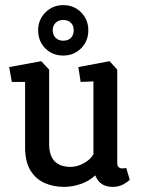

<svg xmlns="http://www.w3.org/2000/svg" viewBox="-20 -726 556 750"><path d="M230 4Q188 4 153.5 -11.5Q119 -27 98.5 -61Q78 -95 78 -151V-406H26L16 -464L141 -487L172 -454V-164Q172 -136 179.5 -118Q187 -100 199.5 -90.5Q212 -81 226.5 -77.5Q241 -74 255 -74Q282 -74 308.5 -89Q335 -104 345 -124V-408L295 -406L286 -464L408 -487L438 -454V-90Q438 -77 444 -72.5Q450 -68 457 -68Q463 -68 467.5 -69Q472 -70 473 -70L487 -24Q481 -17 463 -6.5Q445 4 419 4Q395 4 378 -7Q361 -18 352 -41Q329 -19 296 -7.5Q263 4 230 4ZM129 -608Q129 -649 157.5 -677.5Q186 -706 227 -706Q269 -706 297 -677.5Q325 -649 325 -608Q325 -565 296.5 -537Q268 -509 227 -509Q185 -509 157 -537Q129 -565 129 -608ZM186 -608Q186 -589 197.5 -578Q209 -567 227 -567Q246 -567 257 -578Q268 -589 268 -608Q268 -626 257 -637Q246 -648 227 -648Q209 -648 197.5 -637Q186 -626 186 -608Z"/></svg>

Font: Kreon
Style: Regular
Weight: 400
Designer: Julia Petretta
Foundry: Julia Petretta and Eli Heuer
Version: Version 2.002